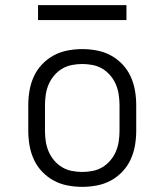

<svg xmlns="http://www.w3.org/2000/svg" viewBox="-20 -719 640 747"><path d="M300 8Q271 8 242.5 2.5Q214 -3 189 -16.5Q164 -30 144 -51Q124 -72 112 -98Q100 -124 95 -152.5Q90 -181 90 -210V-310Q90 -339 95 -367.5Q100 -396 112 -422Q124 -448 144 -469Q164 -490 189 -503.5Q214 -517 242.5 -522.5Q271 -528 300 -528Q329 -528 357.5 -522.5Q386 -517 411 -503.5Q436 -490 456 -469Q476 -448 488 -422Q500 -396 505 -367.5Q510 -339 510 -310V-210Q510 -181 505 -152.5Q500 -124 488 -98Q476 -72 456 -51Q436 -30 411 -16.5Q386 -3 357.5 2.5Q329 8 300 8ZM300 -50Q320 -50 340.5 -54Q361 -58 378.5 -68.5Q396 -79 409.5 -95Q423 -111 431 -130Q439 -149 442 -169.5Q445 -190 445 -210V-310Q445 -330 442 -350.5Q439 -371 431 -390Q423 -409 409.5 -425Q396 -441 378.5 -451.5Q361 -462 340.5 -466Q320 -470 300 -470Q280 -470 259.5 -466Q239 -462 221.5 -451.5Q204 -441 190.5 -425Q177 -409 169 -390Q161 -371 158 -350.5Q155 -330 155 -310V-210Q155 -190 158 -169.5Q161 -149 169 -130Q177 -111 190.5 -95Q204 -79 221.5 -68.5Q239 -58 259.5 -54Q280 -50 300 -50ZM128 -641V-699H472V-641Z"/></svg>

Font: Iosevka Etoile Light
Style: Regular
Weight: 300
Designer: Belleve Invis
Foundry: Belleve Invis
Version: Version 25.0.1; ttfautohint (v1.8.4)